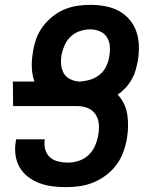

<svg xmlns="http://www.w3.org/2000/svg" viewBox="-20 -763 640 791"><path d="M251 8Q223 8 195.5 4.5Q168 1 142.5 -8.5Q117 -18 95.5 -34.5Q74 -51 61 -73.5Q48 -96 44 -124Q40 -152 45 -180L46 -189H165L164 -185Q161 -164 167 -145Q173 -126 187 -114Q201 -102 220.5 -97.5Q240 -93 260 -93Q282 -93 305 -100.5Q328 -108 345.5 -125Q363 -142 372 -163.5Q381 -185 385 -208Q389 -230 387 -252.5Q385 -275 373 -292.5Q361 -310 341 -318Q321 -326 298 -326H34L33 -427H122Q112 -455 111 -486.5Q110 -518 116 -550Q120 -577 129.5 -603.5Q139 -630 156 -653Q173 -676 196 -694.5Q219 -713 245 -724Q271 -735 298.5 -739Q326 -743 352 -743Q383 -743 413 -737.5Q443 -732 468.5 -718.5Q494 -705 513 -683Q532 -661 541.5 -633.5Q551 -606 552 -575Q553 -544 548 -513Q544 -493 538.5 -473.5Q533 -454 522.5 -435.5Q512 -417 497 -401Q482 -385 465 -373Q481 -356 491 -335Q501 -314 504.5 -290.5Q508 -267 507.5 -242Q507 -217 503 -193Q498 -164 488 -136.5Q478 -109 460 -84.5Q442 -60 417.5 -41.5Q393 -23 365 -11.5Q337 0 308.5 4Q280 8 251 8ZM306 -427Q328 -428 349.5 -434Q371 -440 389 -454Q407 -468 417 -488.5Q427 -509 430 -530Q434 -551 432.5 -572Q431 -593 420.5 -609.5Q410 -626 391.5 -634Q373 -642 352 -642Q331 -642 309.5 -635Q288 -628 271.5 -612.5Q255 -597 246 -576.5Q237 -556 233 -535Q230 -515 232 -495.5Q234 -476 243 -460.5Q252 -445 270 -436.5Q288 -428 306 -427Z"/></svg>

Font: Iosevka Extended
Style: Bold Italic
Weight: 700
Width: 7
Italic angle: -9°
Monospace: yes
Designer: Belleve Invis
Foundry: Belleve Invis
Version: Version 32.5.0; ttfautohint (v1.8.4)